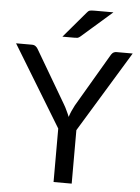

<svg xmlns="http://www.w3.org/2000/svg" viewBox="-61 -973 746 1020"><g transform="rotate(5 312.0 -463.0)"><path d="M360.4 -285.2Q360.4 -213.9 360.4 0Q335.9 0 263.7 0Q263.7 -71.3 263.7 -285.2Q198.2 -393.6 1 -716.8Q22.5 -716.8 85.9 -716.8Q98.6 -716.8 106.4 -710Q114.3 -704.1 119.1 -694.3Q173.8 -601.6 283.2 -415Q293 -398.4 299.8 -382.8Q307.6 -367.2 313.5 -351.6Q318.4 -367.2 325.2 -382.8Q332 -398.4 340.8 -415Q395.5 -508.8 504.9 -694.3Q508.8 -702.1 516.6 -710Q525.4 -716.8 537.1 -716.8Q566.4 -716.8 623 -716.8Q557.6 -608.4 360.4 -285.2ZM502 -925.8Q460.9 -890.6 338.9 -783.2Q331.1 -776.4 324.2 -774.4Q317.4 -773.4 307.6 -773.4Q286.1 -773.4 243.2 -773.4Q272.5 -807.6 359.4 -910.2Q367.2 -920.9 376 -923.8Q384.8 -925.8 401.4 -925.8Q434.6 -925.8 502 -925.8Z"/></g></svg>

Font: Lato
Style: Regular
Weight: 400
Designer: Lukasz Dziedzic with Adam Twardoch and Botio Nikoltchev
Version: Version 2.015; 2015-08-06; http://www.latofonts.com/